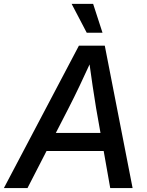

<svg xmlns="http://www.w3.org/2000/svg" viewBox="-51 -961 752 981"><path d="M-31.2 0 352.1 -727.5H484.4L626.5 0H512.2L439.9 -409.2Q431.6 -459.5 422.1 -523.2Q412.6 -586.9 399.9 -679.2H428.7Q386.7 -587.4 356.4 -523.9Q326.2 -460.4 299.8 -409.2L89.4 0ZM145 -189.5 160.6 -281.7H527.8L512.7 -189.5ZM392.1 -793.9 314.9 -941.4H424.8L472.7 -793.9Z"/></svg>

Font: Inter 28pt Medium
Style: Italic
Weight: 500
Italic angle: -9.3988°
Designer: Rasmus Andersson
Foundry: rsms
Version: Version 4.001;git-66647c0bb